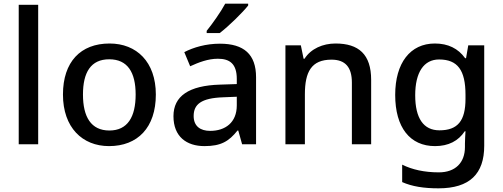

<svg xmlns="http://www.w3.org/2000/svg" viewBox="-20 -786 2740 1046"><path d="M188 0V-760H82V0Z M829 -271C829 -449 724 -549 577 -549C419 -549 323 -449 323 -271C323 -91 429 10 574 10C730 10 829 -91 829 -271ZM432 -271C432 -392 475 -463 575 -463C675 -463 719 -392 719 -271C719 -149 675 -75 576 -75C476 -75 432 -149 432 -271Z M1332 -756V-766H1207C1183 -721 1136 -655 1106 -618V-606H1177C1225 -642 1303 -719 1332 -756ZM1178 -548C1102 -548 1034 -528 984 -502L1016 -425C1062 -446 1113 -466 1167 -466C1232 -466 1270 -438 1270 -356V-328L1179 -325C1008 -320 925 -262 925 -153C925 -41 997 10 1094 10C1184 10 1227 -16 1274 -75H1278L1299 0H1375V-365C1375 -490 1309 -548 1178 -548ZM1197 -256 1270 -259V-212C1270 -118 1207 -73 1125 -73C1072 -73 1035 -98 1035 -154C1035 -217 1075 -252 1197 -256Z M1808 -549C1739 -549 1674 -521 1639 -466H1634L1619 -539H1535V0H1641V-272C1641 -394 1676 -461 1786 -461C1862 -461 1897 -419 1897 -336V0H2002V-351C2002 -490 1934 -549 1808 -549Z M2349 -549C2215 -549 2133 -443 2133 -269C2133 -91 2214 10 2350 10C2423 10 2477 -18 2512 -71H2516C2515 -56 2513 -20 2513 -4V15C2513 101 2460 153 2371 153C2292 153 2225 138 2171 111V206C2225 230 2289 240 2369 240C2539 240 2618 161 2618 8V-539H2531L2519 -469H2514C2476 -522 2421 -549 2349 -549ZM2372 -462C2473 -462 2516 -404 2516 -269V-248C2516 -128 2474 -76 2374 -76C2287 -76 2242 -142 2242 -267C2242 -392 2289 -462 2372 -462Z"/></svg>

Font: Noto Sans Georgian Medium
Style: Regular
Weight: 500
Designer: Monotype Design Team, Akaki Razmadze
Foundry: Google LLC
Version: Version 2.005